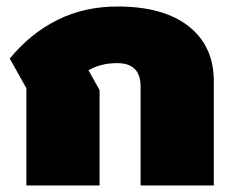

<svg xmlns="http://www.w3.org/2000/svg" viewBox="-20 -570 712 590"><path d="M61 -299 10 -390Q73 -467 156 -508.5Q239 -550 341 -550Q483 -550 560 -489Q637 -428 637 -321V0H412V-304Q412 -376 340 -376Q289 -376 252 -354L286 -293V0H61Z"/></svg>

Font: Prompt Black
Style: Regular
Weight: 900
Designer: Katatrad Team
Foundry: CadsonDemak
Version: Version 1.001